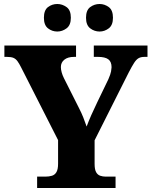

<svg xmlns="http://www.w3.org/2000/svg" viewBox="-20 -942 760 962"><path d="M166 0V-57H207Q226 -57 240.5 -61.5Q255 -66 263 -80Q271 -94 271 -122V-240L86 -604Q76 -624 67.5 -635.5Q59 -647 47.5 -652Q36 -657 15 -657H2V-714H361V-657H351Q320 -657 302.5 -643Q285 -629 285 -606Q285 -594 289 -579.5Q293 -565 300 -551L374 -404Q389 -375 397.5 -353Q406 -331 414 -308Q424 -335 437.5 -365.5Q451 -396 467 -429L523 -545Q534 -570 536.5 -584.5Q539 -599 539 -605Q539 -633 522.5 -645Q506 -657 471 -657H450V-714H719V-657H704Q686 -657 674.5 -650.5Q663 -644 652 -627Q641 -610 625 -579L454 -239V-121Q454 -93 461.5 -79.5Q469 -66 482 -61.5Q495 -57 510 -57H559V0ZM479 -784Q453 -784 432 -800Q411 -816 411 -853Q411 -891 432 -906.5Q453 -922 479 -922Q504 -922 525 -906.5Q546 -891 546 -853Q546 -816 525 -800Q504 -784 479 -784ZM267 -784Q241 -784 220.5 -800Q200 -816 200 -853Q200 -891 220.5 -906.5Q241 -922 267 -922Q292 -922 313.5 -906.5Q335 -891 335 -853Q335 -816 313.5 -800Q292 -784 267 -784Z"/></svg>

Font: Noto Serif Thai ExtraBold
Style: Regular
Weight: 800
Version: Version 2.001